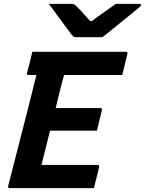

<svg xmlns="http://www.w3.org/2000/svg" viewBox="-20 -966 744 986"><path d="M30 0Q20 0 22 -11Q58 -153 95 -296Q132 -439 167 -581H127Q115 -581 119 -592Q127 -621 133 -646Q139 -671 146 -700H626Q631 -700 633.5 -696.5Q636 -693 634 -689Q627 -660 621 -635Q615 -610 608 -581H309Q304 -563 299.5 -545.5Q295 -528 290 -510Q284 -485 278 -460.5Q272 -436 266 -411H496Q501 -411 503 -407.5Q505 -404 503 -400Q501 -391 496.5 -372.5Q492 -354 487 -333Q482 -312 478 -295H237Q226 -251 215 -207Q204 -163 193 -119H480Q491 -119 489 -108Q485 -92 477.5 -60.5Q470 -29 462 0ZM506 -775H370Q363 -775 358 -778Q353 -781 343 -794Q335 -805 316 -830.5Q297 -856 274.5 -887Q252 -918 231 -946H346Q357 -946 360.5 -944Q364 -942 371 -936Q382 -925 399.5 -906.5Q417 -888 443 -858Q446 -858 452 -858Q489 -886 519.5 -907Q550 -928 575 -946H695Q705 -946 704 -939Q703 -935 698.5 -931Q694 -927 677 -913Q656 -896 624 -870Q592 -844 560.5 -818.5Q529 -793 506 -775Z"/></svg>

Font: Recursive Mn Lnr St
Style: Bold Italic
Weight: 700
Italic angle: -15°
Monospace: yes
Version: Version 1.079;hotconv 1.0.112;makeotfexe 2.5.65598; ttfautoh